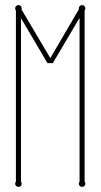

<svg xmlns="http://www.w3.org/2000/svg" viewBox="-20 -730 398 760"><path d="M314.9 -11.2Q317.9 -7.3 317.9 -2.9Q317.9 2.4 314.2 6.1Q310.5 9.8 305.2 9.8Q299.8 9.8 295.9 6.1Q292 2.4 292 -2.9Q292 -7.3 294.9 -11.2V-659.2L189 -480H168L63 -658.2V-11.2Q65.9 -7.3 65.9 -2.9Q65.9 2.4 62.3 6.1Q58.6 9.8 53.2 9.8Q47.9 9.8 43.9 6.1Q40 2.4 40 -2.9Q40 -7.3 43 -11.2V-688Q40 -692.4 40 -696.8Q40 -702.1 43.9 -706.1Q47.9 -710 53.2 -710Q58.6 -710 62.3 -706.1Q65.9 -702.1 65.9 -696.8Q65.9 -693.8 64.9 -692.9L179.2 -500L292 -692.9V-696.8Q292 -702.1 295.9 -706.1Q299.8 -710 305.2 -710Q310.5 -710 314.2 -706.1Q317.9 -702.1 317.9 -696.8Q317.9 -692.4 314.9 -688Z"/></svg>

Font: Wire One
Style: Regular
Weight: 400
Designer: Alexei Vanyashin, Gayaneh Bagdasaryan
Foundry: Cyreal Type Foundry
Version: Version 1.000